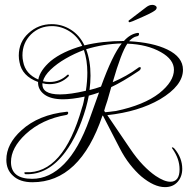

<svg xmlns="http://www.w3.org/2000/svg" viewBox="-20 -687 770 787"><path d="M656 80Q612 80 559 36Q536 16 513 -13Q490 -42 470 -81L402 -213H400Q308 60 113 60Q61 60 33 33Q6 9 6 -32Q6 -97 68 -153Q138 -217 254 -229Q257 -230 259 -227Q260 -224 259 -221Q258 -218 253 -216Q152 -199 85 -137Q25 -81 25 -23Q25 46 112 46Q183 46 243 -15Q303 -76 347 -199L386 -308Q375 -304 365 -301Q355 -298 344 -295Q339 -269 332 -244Q300 -134 248 -64Q177 31 84 27Q80 26 80 22Q80 18 84 19Q239 27 316 -245Q320 -256 322.5 -268Q325 -280 327 -291Q275 -280 239 -280Q188 -280 161.5 -300Q135 -320 136 -351Q70 -375 60 -432Q57 -445 57 -459Q57 -515 97 -551Q137 -588 192 -588Q234 -588 270 -565.5Q306 -543 326 -501Q399 -519 488 -519Q513 -547 543 -552Q550 -553 550 -548Q550 -539 540 -538Q525 -535 509 -518Q606 -513 666 -484Q730 -453 730 -401Q730 -336 636 -280Q548 -229 420 -215L513 -78Q540 -38 566.5 -10.5Q593 17 618 34Q654 58 678 58Q716 58 716 7Q716 -36 687 -77Q682 -83 687 -83Q690 -83 695 -78Q727 -40 727 5Q727 37 708 58.5Q689 80 656 80ZM137 -361Q144 -399 188 -437Q236 -476 317 -499Q299 -537 265 -558.5Q231 -580 193 -580Q142 -580 107 -546Q72 -511 72 -460Q72 -447 75 -434Q84 -384 137 -361ZM347 -318Q359 -321 371 -324.5Q383 -328 394 -332Q441 -462 479 -509Q403 -507 333 -485Q351 -438 351 -377Q351 -350 347 -318ZM411 -227 431 -229Q436 -230 442 -230.5Q448 -231 455 -232Q570 -256 633 -305Q693 -353 693 -401Q693 -443 640 -473Q584 -505 502 -508Q477 -472 442 -350Q470 -362 496 -376.5Q522 -391 545 -408Q549 -412 554 -412Q557 -412 557 -408Q557 -401 547 -395Q483 -352 436 -330L420 -274Q416 -262 412.5 -251.5Q409 -241 407 -233ZM226 -300Q269 -300 332 -315Q338 -354 338 -389Q338 -440 324 -482Q286 -468 249.5 -447Q213 -426 187.5 -401.5Q162 -377 156 -354Q169 -351 184 -351Q225 -351 256 -380Q259 -383 261 -380Q264 -377 261 -374Q229 -342 182 -342Q166 -342 154 -346Q150 -300 226 -300ZM509 -596Q507 -598 507 -600V-602L508 -603L580 -658Q592 -667 604 -667Q613 -667 619 -662Q625 -657 620 -649Q615 -640 565 -618Q513 -594 509 -596Z"/></svg>

Font: Lovers Quarrel
Style: Regular
Weight: 400
Designer: Robert E. Leuschke
Foundry: Robert E. Leuschke
Version: Version 1.010; ttfautohint (v1.8.3)